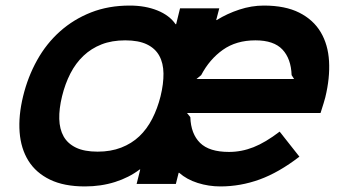

<svg xmlns="http://www.w3.org/2000/svg" viewBox="-20 -660 1236 690"><path d="M1037 -376 1028 -390Q1026 -449 995 -482Q964 -515 898 -515Q829 -515 781 -481Q733 -447 703 -390L686 -376ZM612 1H471L484 -51H482Q444 -22 393.5 -6Q343 10 285 10Q210 10 159.5 -14.5Q109 -39 82 -82.5Q55 -126 50.5 -185Q46 -244 63 -314Q80 -384 113.5 -444Q147 -504 196 -547.5Q245 -591 307.5 -615.5Q370 -640 446 -640Q502 -640 545.5 -622.5Q589 -605 611 -573H613L627 -630H768L757 -588H759Q796 -611 840 -625.5Q884 -640 928 -640Q1005 -640 1055.5 -614.5Q1106 -589 1132.5 -544.5Q1159 -500 1162.5 -440Q1166 -380 1149 -310Q1146 -299 1143 -289Q1140 -279 1132 -254H652L664 -239Q666 -179 699 -146.5Q732 -114 803 -114Q848 -114 891 -131Q934 -148 985 -187L1056 -97Q982 -40 913 -15Q844 10 772 10Q730 10 690.5 -2.5Q651 -15 624 -39H622ZM557 -314Q568 -359 567.5 -396Q567 -433 552.5 -459.5Q538 -486 508 -500.5Q478 -515 430 -515Q382 -515 345 -500.5Q308 -486 280 -459.5Q252 -433 233 -396Q214 -359 203 -314Q192 -269 193 -232.5Q194 -196 208.5 -170Q223 -144 253 -129.5Q283 -115 331 -115Q378 -115 415.5 -129.5Q453 -144 480.5 -170Q508 -196 527 -233Q546 -270 557 -314Z"/></svg>

Font: TypoPRO Sinkin Sans
Style: 600 SemiBold Italic
Weight: 600
Italic angle: -112°
Designer: Keith Bates
Foundry: K-Type
Version: Sinkin Sans (version 1.0)  by Keith Bates   •   © 2014   www